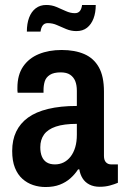

<svg xmlns="http://www.w3.org/2000/svg" viewBox="-20 -740 497 772"><path d="M163 12Q137 12 113 4Q89 -4 70 -21Q51 -38 40 -65.5Q29 -93 29 -133Q29 -177 45 -210.5Q61 -244 92.5 -267Q124 -290 173.5 -302Q223 -314 289 -314V-375Q289 -398 282.5 -414Q276 -430 262 -439.5Q248 -449 224 -449Q196 -449 180.5 -439Q165 -429 160 -413Q155 -397 155 -377V-367H51Q50 -372 50 -376.5Q50 -381 50 -387Q50 -439 73 -472.5Q96 -506 136 -522.5Q176 -539 228 -539Q281 -539 319 -522.5Q357 -506 377.5 -469.5Q398 -433 398 -372V-113Q398 -96 406 -87.5Q414 -79 427 -79H454V-5Q440 1 421.5 6Q403 11 381 11Q357 11 339.5 2Q322 -7 312 -23Q302 -39 299 -59H294Q281 -39 263 -23Q245 -7 220.5 2.5Q196 12 163 12ZM201 -79Q220 -79 236 -87Q252 -95 264 -110.5Q276 -126 282.5 -148Q289 -170 289 -198V-242Q237 -242 204.5 -231Q172 -220 157 -199Q142 -178 142 -148Q142 -126 148.5 -110.5Q155 -95 168 -87Q181 -79 201 -79ZM88 -613Q88 -645 97 -669Q106 -693 123.5 -706.5Q141 -720 166 -720Q188 -720 207 -712Q226 -704 244.5 -695.5Q263 -687 281 -687Q294 -687 301 -695.5Q308 -704 310 -720H365Q365 -689 356 -665.5Q347 -642 330 -628.5Q313 -615 287 -615Q266 -615 246.5 -623Q227 -631 209.5 -639Q192 -647 172 -647Q159 -647 152 -638Q145 -629 143 -613Z"/></svg>

Font: Archivo SemiBold Condensed
Style: Regular
Weight: 600
Width: 3
Version: Version 2.001